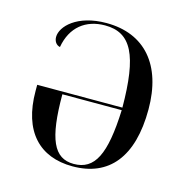

<svg xmlns="http://www.w3.org/2000/svg" viewBox="-87 -630 710 725"><g transform="rotate(15 267.5 -268.0)"><path d="M258 10C400 10 480 -85 480 -272C480 -445 393 -546 243 -546C128 -546 72 -487 72 -446C72 -431 80 -416 96 -413C110 -494 165 -536 240 -536C343 -536 382 -457 383 -253H50V-229C50 -71 129 10 258 10ZM260 0C182 0 151 -68 151 -243H383C376 -68 342 0 260 0Z"/></g></svg>

Font: Noto Serif Display
Style: Regular
Weight: 400
Designer: Monotype Design Team
Foundry: Monotype Imaging Inc.
Version: Version 2.009